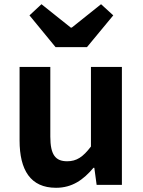

<svg xmlns="http://www.w3.org/2000/svg" viewBox="-20 -878 677 912"><path d="M246 14C323 14 376 -24 424 -81H428L439 0H559V-560H412V-182C374 -132 344 -112 299 -112C244 -112 219 -142 219 -229V-560H73V-211C73 -70 125 14 246 14ZM244 -654H393L518 -805L460 -858L321 -747H316L177 -858L120 -805Z"/></svg>

Font: Noto Sans Mono CJK SC
Style: Bold
Weight: 700
Designer: Ryoko NISHIZUKA 西塚涼子 (kana, bopomofo & ideographs); Paul D. Hunt (Latin, Greek & Cyrillic); Sandoll Communications 산돌커뮤니
Foundry: Adobe
Version: Version 2.004;hotconv 1.0.118;makeotfexe 2.5.65603